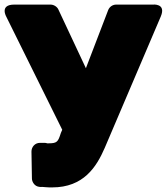

<svg xmlns="http://www.w3.org/2000/svg" viewBox="-47 -768 726 836"><path d="M168 48H180C317 48 373 -41 409 -124L653 -696C678 -755 618 -748 618 -748H459C444 -748 430 -739 424 -724L327 -471L207 -727C202 -738 188 -748 173 -748H15C-51 -748 -19 -694 -19 -694L224 -203L218 -189C218 -188 217 -187 217 -186C206 -152 202 -144 166 -144H158C158 -144 154 -146 146 -146H137H127C105 -146 90 -128 90 -108L92 9C92 22 101 39 117 44C127 47 135 46 139 46C145 46 156 48 168 48Z"/></svg>

Font: Asimov Print
Style: E
Weight: 500
Designer: Google
Version: Version 2.000980; 2014